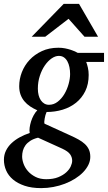

<svg xmlns="http://www.w3.org/2000/svg" viewBox="-51 -740 556 989"><path d="M320.8 87.9Q320.8 69.8 310.1 54.7Q299.3 39.6 270 25.9L145 -30.8Q121.1 -24.9 105.2 -14.6Q89.4 -4.4 80.1 8.5Q70.8 21.5 66.9 36.1Q63 50.8 63 65.9Q63 83 70.3 103.5Q77.6 124 93 141.6Q108.4 159.2 131.8 171.1Q155.3 183.1 187 183.1Q223.1 183.1 248.5 172.9Q273.9 162.6 290 147.9Q306.2 133.3 313.5 116.9Q320.8 100.6 320.8 87.9ZM310.1 -358.9Q310.1 -377.4 306.6 -394.3Q303.2 -411.1 296.1 -424.1Q289.1 -437 278.1 -444.6Q267.1 -452.1 252 -452.1Q233.9 -452.1 214.8 -439Q195.8 -425.8 179.9 -402.8Q164.1 -379.9 154.1 -349.1Q144 -318.4 144 -283.2Q144 -265.1 147.9 -249.8Q151.9 -234.4 159.4 -223.4Q167 -212.4 177.5 -206.3Q188 -200.2 201.2 -200.2Q226.1 -200.2 246.3 -216.1Q266.6 -231.9 280.8 -255.9Q294.9 -279.8 302.5 -307.6Q310.1 -335.4 310.1 -358.9ZM393.1 -420.9Q397.5 -409.7 401.6 -392.1Q405.8 -374.5 405.8 -354Q405.8 -306.2 388.2 -270.5Q370.6 -234.9 340.8 -210.9Q311 -187 271.7 -175Q232.4 -163.1 189 -163.1Q185.5 -155.8 183.1 -147Q180.7 -138.2 179.2 -129.6Q177.7 -121.1 177.2 -114Q176.8 -106.9 178.2 -103L312 -42Q335 -31.7 353.8 -21.2Q372.6 -10.7 386 1.7Q399.4 14.2 406.7 30Q414.1 45.9 414.1 67.9Q414.1 89.4 404.1 109.6Q394 129.9 376.7 147.7Q359.4 165.5 335.2 180.7Q311 195.8 283 206.5Q254.9 217.3 223.9 223.1Q192.9 229 161.1 229Q111.8 229 75.7 216.8Q39.6 204.6 15.9 184.6Q-7.8 164.6 -19.3 138.2Q-30.8 111.8 -30.8 83Q-30.8 57.6 -20.3 36.1Q-9.8 14.6 8.3 -2.4Q26.4 -19.5 50.5 -32.7Q74.7 -45.9 102.1 -55.2Q99.6 -66.9 101.8 -82.8Q104 -98.6 109.1 -115Q114.3 -131.3 122.6 -146.5Q130.9 -161.6 141.1 -171.9Q121.1 -180.7 104 -192.1Q86.9 -203.6 74.5 -218.5Q62 -233.4 54.9 -252.7Q47.9 -272 47.9 -295.9Q47.9 -332.5 61.5 -367.9Q75.2 -403.3 101.3 -431.4Q127.4 -459.5 164.8 -476.8Q202.1 -494.1 250 -494.1Q268.1 -494.1 283.9 -491Q299.8 -487.8 312.7 -483.6Q325.7 -479.5 335.2 -475.1Q344.7 -470.7 349.1 -467.8H484.9V-420.9ZM384.3 -550.8 302.2 -643.1 182.1 -550.8H112.3L277.3 -720.2H356L454.1 -550.8Z"/></svg>

Font: Charis SIL Viet
Style: Italic
Weight: 400
Italic angle: -11°
Foundry: SIL International
Version: Version 5.000